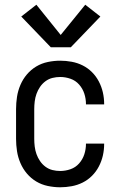

<svg xmlns="http://www.w3.org/2000/svg" viewBox="-20 -785 515 813"><path d="M235 8Q209 8 182.5 2.5Q156 -3 133.5 -16.5Q111 -30 94 -50Q77 -70 66.5 -94.5Q56 -119 52 -145Q48 -171 48 -197V-323Q48 -349 52 -375Q56 -401 66.5 -425.5Q77 -450 94 -470Q111 -490 133.5 -503.5Q156 -517 182.5 -522.5Q209 -528 235 -528Q259 -528 283.5 -523.5Q308 -519 330 -508Q352 -497 369.5 -479.5Q387 -462 398.5 -440Q410 -418 415.5 -394Q421 -370 421 -345V-343H344V-344Q344 -367 337 -388.5Q330 -410 315 -427Q300 -444 278.5 -451.5Q257 -459 235 -459Q218 -459 202 -455Q186 -451 172.5 -441Q159 -431 149.5 -417Q140 -403 134.5 -387.5Q129 -372 127 -355.5Q125 -339 125 -323V-197Q125 -181 127 -164.5Q129 -148 134.5 -132.5Q140 -117 149.5 -103Q159 -89 172.5 -79Q186 -69 202 -65Q218 -61 235 -61Q257 -61 278.5 -68.5Q300 -76 315 -93Q330 -110 337 -131.5Q344 -153 344 -176V-177H421V-175Q421 -150 415.5 -126Q410 -102 398.5 -80Q387 -58 369.5 -40.5Q352 -23 330 -12Q308 -1 283.5 3.5Q259 8 235 8ZM195 -585 70 -715 134 -765 237 -637 341 -765 405 -715 280 -585Z"/></svg>

Font: Iosevka QP
Style: Regular
Weight: 400
Designer: Belleve Invis
Foundry: Belleve Invis
Version: Version 20.0.0; ttfautohint (v1.8.4)